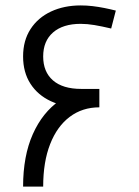

<svg xmlns="http://www.w3.org/2000/svg" viewBox="-20 -695 517 715"><path d="M282.4 -295.3Q219.1 -295.3 169.9 -317.9Q120.8 -340.6 93.4 -383.1Q66 -425.6 66 -484.8Q66 -544 93.7 -586.7Q121.4 -629.4 170 -652.1Q218.6 -674.8 280.4 -674.8Q302.8 -674.8 324.7 -672.2Q346.7 -669.6 368.3 -665.3Q389.9 -661 411.3 -655.6L394 -588.8Q358.4 -597.2 331.5 -601.7Q304.6 -606.2 280.4 -606.2Q214.5 -606.2 177.6 -574.2Q140.8 -542.1 140.8 -484.7Q140.8 -427.4 177.3 -395.6Q213.9 -363.9 282.4 -363.9ZM66 0Q66 -114.1 102.2 -195.4Q138.4 -276.6 202.3 -320.6Q266.2 -364.5 350 -363.9V-295.3Q286.7 -295.3 239.6 -259.8Q192.5 -224.3 166.7 -158.3Q140.8 -92.4 140.8 0ZM282.4 -295.3V-363.9H350V-295.3Z"/></svg>

Font: Titillium Web
Style: Bold
Weight: 700
Designer: Mohamed Gaber, Accademia di Belle Arti di Urbino
Foundry: Kief Type Foundry, Accademia di Belle Arti di Urbino
Version: Version 3.000